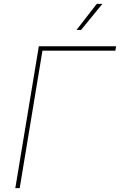

<svg xmlns="http://www.w3.org/2000/svg" viewBox="-20 -965 616 985"><path d="M575.7 -727.5 571.8 -705.1H197.8L81.1 0H58.6L179.2 -727.5ZM372.6 -811.5 476.6 -945.3H505.4L396 -811.5Z"/></svg>

Font: Inter 20pt Thin
Style: Italic
Weight: 250
Italic angle: -9.3988°
Version: Version 4.001;git-66647c0bb